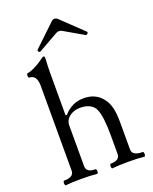

<svg xmlns="http://www.w3.org/2000/svg" viewBox="-165 -995 865 1088"><g transform="rotate(-20 267.5 -450.5)"><path d="M39 4Q35 4 33.5 -3Q32 -10 33.5 -17Q35 -24 39 -24Q98 -24 98 -62V-573Q98 -640 53 -640Q49 -640 47.5 -647Q46 -654 47.5 -660.5Q49 -667 53 -667Q62 -667 79.5 -674Q97 -681 116 -692Q135 -703 148 -713Q163 -725 170 -725Q176 -725 176 -711Q175 -685 174 -669Q173 -653 173 -636V-370L180 -368Q206 -397 235.5 -411Q265 -425 302 -425Q378 -425 418 -367Q435 -343 442.5 -310Q450 -277 450 -224V-62Q450 -24 512 -24Q517 -24 518.5 -17Q520 -10 518.5 -3Q517 4 512 4Q492 2 469 1Q446 0 416 0Q387 0 363.5 1Q340 2 320 4Q316 4 314.5 -3Q313 -10 314.5 -17Q316 -24 320 -24Q375 -24 375 -62V-173Q375 -231 370 -271.5Q365 -312 355 -334Q345 -357 321.5 -369Q298 -381 266 -381Q239 -381 218 -371.5Q197 -362 185 -345.5Q173 -329 173 -307V-62Q173 -24 227 -24Q232 -24 233.5 -17Q235 -10 233.5 -3Q232 4 227 4Q208 2 185 1Q162 0 133 0Q104 0 81.5 1Q59 2 39 4ZM164 -758Q157 -754 152 -761.5Q147 -769 152 -773L279 -894Q289 -905 300 -905Q312 -905 322 -894L449 -773Q454 -769 447.5 -761.5Q441 -754 435 -758L317 -826Q310 -830 300 -830Q291 -830 284 -826Z"/></g></svg>

Font: Junicode VF
Style: Regular
Weight: 400
Designer: Peter S. Baker
Version: Version 2.213